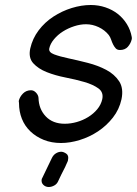

<svg xmlns="http://www.w3.org/2000/svg" viewBox="-20 -574 548 768"><path d="M507 -425Q508 -423 507 -417Q503 -400 491.5 -387Q480 -374 460 -374Q449 -374 443 -380.5Q437 -387 432.5 -396Q428 -405 424.5 -415.5Q421 -426 415 -434Q399 -454 374.5 -465.5Q350 -477 324 -477Q301 -477 276.5 -469Q252 -461 231.5 -448Q211 -435 196 -417Q181 -399 177 -380Q174 -365 196.5 -356.5Q219 -348 254.5 -340.5Q290 -333 331 -322.5Q372 -312 405 -294.5Q438 -277 456.5 -249Q475 -221 466 -177Q457 -136 431.5 -103.5Q406 -71 372 -48.5Q338 -26 299 -14Q260 -2 224 -2Q186 -2 155 -14.5Q124 -27 101.5 -48.5Q79 -70 67.5 -99Q56 -128 56 -162Q55 -166 55 -170Q59 -187 72 -200Q85 -213 104 -213Q115 -213 124 -203.5Q133 -194 134 -183Q135 -138 163 -108.5Q191 -79 239 -79Q263 -79 287.5 -86Q312 -93 333 -106Q354 -119 369 -137Q384 -155 389 -177Q395 -205 373.5 -220.5Q352 -236 317.5 -246Q283 -256 242 -264Q201 -272 167 -285.5Q133 -299 113 -321Q93 -343 101 -380Q110 -420 134.5 -452.5Q159 -485 193.5 -507.5Q228 -530 267 -542Q306 -554 343 -554Q374 -554 402 -544.5Q430 -535 451.5 -518Q473 -501 487.5 -477.5Q502 -454 507 -426ZM149 138Q149 139 148 140Q147 141 147 142Q144 156 153 165Q162 174 175 174Q186 174 197 168Q208 162 213 150Q226 122 234 107Q242 92 245 84L250 73Q252 69 252 66Q256 48 245 40.5Q234 33 225 33Q214 33 203.5 39.5Q193 46 187 59Z"/></svg>

Font: VDS Compensated
Style: Light Italic
Weight: 300
Italic angle: -12°
Designer: artmaker
Foundry: artmaker
Version: Version 1.000 2012 initial release